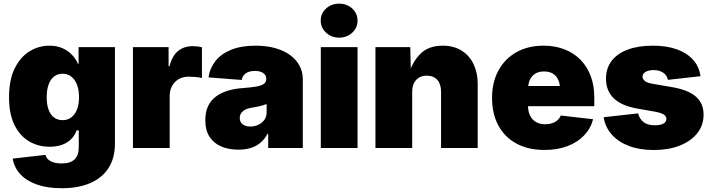

<svg xmlns="http://www.w3.org/2000/svg" viewBox="-20 -791 3804 1026"><path d="M310.1 214.8Q232.9 214.8 177 195.1Q121.1 175.3 88.4 139.6Q55.7 104 47.9 56.6L223.1 36.6Q226.1 50.8 237.3 61Q248.5 71.3 266.8 76.9Q285.2 82.5 309.6 82.5Q355.5 82.5 378.2 61Q400.9 39.6 400.9 -4.4V-94.2H389.6Q379.4 -65.9 359.1 -46.4Q338.9 -26.9 310.1 -16.8Q281.2 -6.8 245.1 -6.8Q185.1 -6.8 136 -35.4Q86.9 -64 57.6 -122.6Q28.3 -181.2 28.3 -270.5Q28.3 -364.7 58.8 -426Q89.4 -487.3 138.4 -517.1Q187.5 -546.9 244.1 -546.9Q282.7 -546.9 312.7 -533.9Q342.8 -521 364 -498.8Q385.3 -476.6 397 -449.2H399.9V-539.1H594.2V-24.4Q594.2 54.7 559.3 107.9Q524.4 161.1 460.7 188Q397 214.8 310.1 214.8ZM314.5 -148.9Q341.3 -148.9 360.8 -163.6Q380.4 -178.2 391.4 -205.8Q402.3 -233.4 402.3 -271.5Q402.3 -310.5 391.4 -338.6Q380.4 -366.7 360.8 -381.8Q341.3 -397 314.5 -397Q287.6 -397 268.6 -381.8Q249.5 -366.7 239.5 -338.6Q229.5 -310.5 229.5 -271.5Q229.5 -232.9 239.5 -205.3Q249.5 -177.7 268.6 -163.3Q287.6 -148.9 314.5 -148.9Z M690.4 0V-539.1H880.9V-437H885.7Q900.4 -493.7 932.1 -519Q963.9 -544.4 1009.8 -544.4Q1022.5 -544.4 1034.9 -543Q1047.4 -541.5 1059.1 -538.6V-374Q1045.4 -377.9 1024.2 -379.6Q1002.9 -381.3 987.3 -381.3Q958 -381.3 935.1 -368.2Q912.1 -355 899.4 -331.5Q886.7 -308.1 886.7 -275.9V0Z M1254.4 8.8Q1202.1 8.8 1162.1 -8.3Q1122.1 -25.4 1099.6 -60.3Q1077.1 -95.2 1077.1 -148.4Q1077.1 -193.4 1092.3 -224.6Q1107.4 -255.9 1134.8 -275.9Q1162.1 -295.9 1198.5 -306.6Q1234.9 -317.4 1276.9 -320.3Q1322.8 -323.7 1350.3 -328.6Q1377.9 -333.5 1390.4 -343Q1402.8 -352.5 1402.8 -367.7V-369.6Q1402.8 -383.3 1395.3 -392.6Q1387.7 -401.9 1374.3 -407Q1360.8 -412.1 1341.8 -412.1Q1323.2 -412.1 1308.3 -406.7Q1293.5 -401.4 1283.9 -390.6Q1274.4 -379.9 1271.5 -363.8L1094.2 -377.4Q1101.1 -426.3 1131.1 -464.6Q1161.1 -502.9 1214.8 -524.9Q1268.6 -546.9 1345.7 -546.9Q1404.3 -546.9 1451.2 -533.7Q1498 -520.5 1530.8 -496.3Q1563.5 -472.2 1580.8 -439.5Q1598.1 -406.7 1598.1 -367.7V0H1413.1V-76.2H1409.7Q1393.1 -45.4 1370.1 -26.9Q1347.2 -8.3 1318.4 0.2Q1289.6 8.8 1254.4 8.8ZM1317.9 -114.7Q1339.8 -114.7 1359.6 -123.8Q1379.4 -132.8 1392.1 -149.7Q1404.8 -166.5 1404.8 -190.9V-234.9Q1397 -232.4 1388.4 -229.5Q1379.9 -226.6 1369.9 -224.1Q1359.9 -221.7 1349.4 -219.7Q1338.9 -217.8 1326.7 -215.8Q1304.2 -212.4 1289.8 -204.6Q1275.4 -196.8 1268.3 -185.5Q1261.2 -174.3 1261.2 -160.2Q1261.2 -145.5 1268.6 -135.3Q1275.9 -125 1288.6 -119.9Q1301.3 -114.7 1317.9 -114.7Z M1694.3 0V-539.1H1890.6V0ZM1792.5 -589.8Q1751 -589.8 1722.4 -616.5Q1693.8 -643.1 1693.8 -680.7Q1693.8 -719.2 1722.4 -745.4Q1751 -771.5 1792.5 -771.5Q1833.5 -771.5 1862.1 -745.4Q1890.6 -719.2 1890.6 -680.7Q1890.6 -642.6 1862.1 -616.2Q1833.5 -589.8 1792.5 -589.8Z M2182.6 -299.3V0H1986.3V-539.1H2172.4L2175.8 -398.9H2165.5Q2185.1 -462.4 2227.8 -504.6Q2270.5 -546.9 2346.2 -546.9Q2404.3 -546.9 2446 -521Q2487.8 -495.1 2510.3 -449Q2532.7 -402.8 2532.7 -342.8V0H2336.9V-300.8Q2336.9 -341.3 2316.9 -364Q2296.9 -386.7 2260.3 -386.7Q2236.3 -386.7 2219 -376.2Q2201.7 -365.7 2192.1 -346.4Q2182.6 -327.1 2182.6 -299.3Z M2889.2 10.3Q2803.2 10.3 2740.5 -23.4Q2677.7 -57.1 2643.6 -119.6Q2609.4 -182.1 2609.4 -268.6Q2609.4 -351.6 2643.6 -414.3Q2677.7 -477.1 2739.5 -512Q2801.3 -546.9 2884.8 -546.9Q2945.8 -546.9 2995.8 -527.6Q3045.9 -508.3 3081.5 -472.2Q3117.2 -436 3136.5 -385Q3155.8 -334 3155.8 -270.5V-223.6H2669.4V-331.5H3064.5L2973.1 -310.1Q2973.1 -341.8 2963.4 -363.8Q2953.6 -385.7 2934.6 -397.5Q2915.5 -409.2 2887.2 -409.2Q2859.4 -409.2 2840.3 -397.5Q2821.3 -385.7 2811.3 -363.8Q2801.3 -341.8 2801.3 -310.1V-230Q2801.3 -195.8 2812.7 -172.9Q2824.2 -149.9 2845 -138.4Q2865.7 -127 2894 -127Q2914.1 -127 2930.7 -132.6Q2947.3 -138.2 2959 -148.7Q2970.7 -159.2 2976.6 -173.8L3149.4 -153.8Q3136.7 -104.5 3101.3 -67.4Q3065.9 -30.3 3012.2 -10Q2958.5 10.3 2889.2 10.3Z M3473.6 10.7Q3398.9 10.7 3341.8 -10.7Q3284.7 -32.2 3249.5 -71.5Q3214.4 -110.8 3205.6 -164.6L3389.6 -185.1Q3397.9 -154.8 3419.4 -138.2Q3440.9 -121.6 3480 -121.6Q3508.8 -121.6 3524.9 -130.4Q3541 -139.2 3541 -155.8Q3541 -170.4 3526.1 -179.4Q3511.2 -188.5 3479.5 -194.3L3382.8 -211.4Q3300.8 -226.1 3259.5 -266.1Q3218.3 -306.2 3218.3 -370.1Q3218.3 -426.3 3248.5 -465.8Q3278.8 -505.4 3334.7 -526.1Q3390.6 -546.9 3468.8 -546.9Q3542.5 -546.9 3596.9 -527.3Q3651.4 -507.8 3683.8 -471.4Q3716.3 -435.1 3723.1 -383.8L3549.3 -364.3Q3543.9 -390.1 3522.9 -403.3Q3502 -416.5 3473.6 -416.5Q3447.3 -416.5 3430.4 -407.2Q3413.6 -397.9 3413.6 -381.8Q3413.6 -369.6 3424.3 -359.4Q3435.1 -349.1 3464.4 -343.8L3575.2 -324.7Q3658.2 -310.1 3699 -274.4Q3739.7 -238.8 3739.7 -178.7Q3739.7 -121.1 3705.6 -78.6Q3671.4 -36.1 3611.6 -12.7Q3551.8 10.7 3473.6 10.7Z"/></svg>

Font: Inter 18pt Black
Style: Regular
Weight: 900
Designer: Rasmus Andersson
Foundry: rsms
Version: Version 4.001;git-66647c0bb